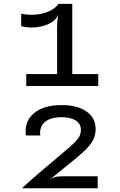

<svg xmlns="http://www.w3.org/2000/svg" viewBox="-20 -872 640 1024"><path d="M284.5 -435V-723.5Q284.5 -741 285.8 -757.8Q287 -774.5 290.5 -799L292 -851.5H365.5V-435ZM120 -413.5V-477H504V-413.5ZM93 -732V-799Q134.5 -790.5 174 -794.5Q213.5 -798.5 244.8 -813.5Q276 -828.5 292 -851.5L290.5 -797Q284 -770 253 -751.5Q222 -733 179 -727.2Q136 -721.5 93 -732ZM97 132Q117.5 113 135.5 97Q153.5 81 173.2 63.8Q193 46.5 219.2 24.5Q245.5 2.5 282 -28.5Q321.5 -61.5 346.8 -83.5Q372 -105.5 386.2 -121.2Q400.5 -137 406 -150.2Q411.5 -163.5 411.5 -179Q411.5 -212.5 383.5 -229.8Q355.5 -247 307.5 -247Q250 -247 219.8 -221.8Q189.5 -196.5 194.5 -149.5H118Q108.5 -223 160 -267.2Q211.5 -311.5 309 -311.5Q393.5 -311.5 441.8 -277Q490 -242.5 490 -184Q490 -158 480.8 -134.8Q471.5 -111.5 447.8 -85.5Q424 -59.5 380 -23.5Q345 5 322.5 23.2Q300 41.5 286.2 52.8Q272.5 64 263.2 71.8Q254 79.5 245 87.5Q257 77.5 272.5 72.8Q288 68 326 68H501V132Z"/></svg>

Font: Spline Sans Mono
Style: Regular
Weight: 400
Monospace: yes
Designer: Eben Sorkin, Mirko Velimirovic
Foundry: Sorkin Type
Version: Version 1.004